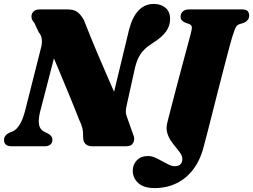

<svg xmlns="http://www.w3.org/2000/svg" viewBox="-28 -748 1294 982"><path d="M176.5 -174 274 -550.5 206.5 -545.5Q228.5 -495.5 249.2 -446.2Q270 -397 289.2 -350.8Q308.5 -304.5 325.2 -264Q342 -223.5 355.2 -190.5Q368.5 -157.5 377 -135Q388 -114 393 -93.2Q398 -72.5 397 -49Q396.5 -25 408.5 -12.5Q420.5 0 443 0H620Q644.5 0 654 -19.2Q663.5 -38.5 652.5 -61.5L623.5 -143.5Q616 -162 615.5 -176.2Q615 -190.5 620.5 -212L662.5 -401.5Q670.5 -434.5 682.2 -456.8Q694 -479 712.2 -496.5Q730.5 -514 758.5 -531.5Q801 -558.5 821.2 -586.8Q841.5 -615 842 -649.5Q842.5 -688 818.5 -708Q794.5 -728 759 -728Q713 -728 681.2 -695.2Q649.5 -662.5 632 -596L524.5 -150L596.5 -183Q581 -220.5 565.2 -256.2Q549.5 -292 533.8 -328.2Q518 -364.5 502 -401.5Q486 -438.5 469.5 -477.2Q453 -516 436.2 -557.5Q419.5 -599 401.5 -644.5Q386.5 -672 368.5 -686Q350.5 -700 315 -700H176.5Q153.5 -700 142.8 -688.5Q132 -677 133 -661Q134 -645 148 -630.5L170 -583Q184 -567.5 186 -545.2Q188 -523 180.5 -498.5L100.5 -182Q89.5 -138.5 73.2 -111.8Q57 -85 38 -76.5L19.5 -69Q-7.5 -56 -7.5 -31.5Q-7.5 -18 1.2 -9Q10 0 31 0H202Q219 0 229.5 -8.5Q240 -17 240 -33Q240 -44.5 233.5 -52.2Q227 -60 217.5 -65L205.5 -70.5Q176 -84 171.8 -110.5Q167.5 -137 176.5 -174ZM1159.5 -558Q1155.5 -545 1147.2 -514.8Q1139 -484.5 1128 -442Q1117 -399.5 1104.2 -350.2Q1091.5 -301 1078.5 -250.2Q1065.5 -199.5 1053.8 -152.5Q1042 -105.5 1032.2 -67.5Q1022.5 -29.5 1016 -6.5Q999 66 962.8 115Q926.5 164 875.5 189Q824.5 214 762.5 214Q707 214 679 188Q651 162 651 125.5Q651 94 671.8 72Q692.5 50 729 50Q746.5 50 764.5 57.8Q782.5 65.5 800.2 75.8Q818 86 834.8 94Q851.5 102 867 102Q884.5 102 894.5 92.5Q904.5 83 904.5 65Q904.5 51 894.8 36.2Q885 21.5 871 5Q857 -11.5 844.5 -30.5Q832 -49.5 826.5 -72.2Q821 -95 828 -122Q832 -138.5 839.5 -167.2Q847 -196 856.5 -232.8Q866 -269.5 876.8 -310.8Q887.5 -352 898.5 -392.5Q909.5 -433 919 -469Q928.5 -505 936 -532.2Q943.5 -559.5 947 -573Q954.5 -601.5 953 -611Q951.5 -620.5 938.5 -625.5L917.5 -633Q906.5 -638.5 901 -645.2Q895.5 -652 895.5 -662.5Q895.5 -679 907 -689.5Q918.5 -700 941 -700H1208Q1231 -700 1238.8 -691Q1246.5 -682 1246.5 -668.5Q1246.5 -654.5 1238.2 -645Q1230 -635.5 1218.5 -631L1195.5 -624Q1188 -621 1183 -615.8Q1178 -610.5 1173 -597.5Q1168 -584.5 1159.5 -558Z"/></svg>

Font: Fraunces Black
Style: Italic
Weight: 900
Italic angle: -16°
Version: Version 1.000;[b76b70a41]